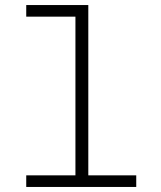

<svg xmlns="http://www.w3.org/2000/svg" viewBox="-20 -741 640 761"><path d="M279 0V-675H84V-721H330V0ZM84 0V-46H520V0Z"/></svg>

Font: Chivo Mono Thin
Style: Regular
Weight: 250
Designer: Hector Gatti
Foundry: Omnibus-Type
Version: Version 1.008